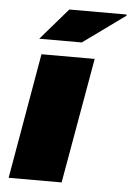

<svg xmlns="http://www.w3.org/2000/svg" viewBox="-52 -765 553 805"><g transform="rotate(5 224.0 -362.5)"><path d="M15 0 107 -528H331L238 0ZM92 -592 207 -725H448V-720L271 -592Z"/></g></svg>

Font: Archivo Expanded Black
Style: Italic
Weight: 900
Width: 7
Italic angle: -10°
Designer: Hector Gatti
Foundry: Omnibus-Type
Version: Version 2.001